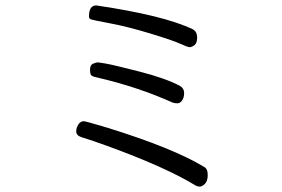

<svg xmlns="http://www.w3.org/2000/svg" viewBox="-20 -685 1040 708"><path d="M261 -201Q261 -206 263 -214Q272 -238 289 -238Q296 -238 376 -214Q618 -139 732 -70Q746 -63 746 -40Q746 -17 735.5 -7Q725 3 717 3Q709 3 703 0Q590 -69 375 -147Q320 -167 281 -179Q261 -185 261 -201ZM616 -307Q487 -365 335 -400Q324 -402 318 -406Q312 -410 312 -428Q312 -446 324 -450.5Q336 -455 340 -455Q344 -455 370.5 -450.5Q397 -446 494.5 -421Q592 -396 644 -368Q659 -359 659 -342Q659 -325 651.5 -314.5Q644 -304 634 -304Q624 -304 616 -307ZM335 -665Q585 -628 691 -577Q707 -568 707 -547Q707 -526 697 -518.5Q687 -511 679.5 -511Q672 -511 645 -523.5Q618 -536 534 -561.5Q450 -587 385.5 -599Q321 -611 314.5 -614Q308 -617 308 -624Q308 -665 335 -665Z"/></svg>

Font: LXGW Bright GB
Style: Regular
Weight: 400
Designer: Christian Thalmann (Catharsis Fonts)
Foundry: LXGW / Christian Thalmann (Catharsis Fonts) / Fontworks Inc.
Version: Version 5.510